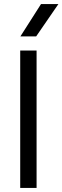

<svg xmlns="http://www.w3.org/2000/svg" viewBox="-20 -930 309 950"><path d="M80 -680H161V0H80ZM81 -750 183 -910H269L159 -750Z"/></svg>

Font: TASA Orbiter VF Text
Style: Regular
Weight: 400
Designer: Weizhong Zhang
Foundry: 本地遙控
Version: Version 1.001;Glyphs 3.2 (3192)